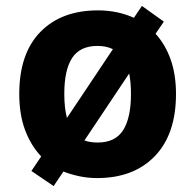

<svg xmlns="http://www.w3.org/2000/svg" viewBox="-20 -591 659 648"><path d="M574 -274Q574 -138 502.5 -64Q431 10 308 10Q277 10 248.5 4Q220 -2 194 -12L161 37L86 -14L119 -63Q84 -100 64.5 -152.5Q45 -205 45 -274Q45 -410 116 -483Q187 -556 311 -556Q376 -556 432 -531L459 -571L533 -518L505 -477Q538 -441 556 -390Q574 -339 574 -274ZM197 -274Q197 -226 206 -193L361 -425Q339 -436 309 -436Q250 -436 223.5 -395.5Q197 -355 197 -274ZM422 -274Q422 -313 416 -343L265 -117Q283 -110 310 -110Q369 -110 395.5 -151.5Q422 -193 422 -274Z"/></svg>

Font: Noto Sans Balinese
Style: Bold
Weight: 700
Designer: Aditya Bayu, David Williams
Foundry: David Williams
Version: Version 2.005; ttfautohint (v1.8.4.7-5d5b)